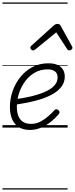

<svg xmlns="http://www.w3.org/2000/svg" viewBox="-20 -1030 605 1550"><path d="M221 19Q168 19 132 -3.5Q96 -26 78 -67.5Q60 -109 60 -165Q60 -233 82.5 -296.5Q105 -360 146.5 -410.5Q188 -461 244.5 -490Q301 -519 370 -519Q418 -519 447 -504.5Q476 -490 489.5 -466Q503 -442 503 -412Q503 -365 475.5 -329.5Q448 -294 403 -269Q358 -244 304 -227.5Q250 -211 195.5 -200.5Q141 -190 94 -183L99 -229Q141 -234 188.5 -243Q236 -252 281 -265.5Q326 -279 363.5 -298.5Q401 -318 423 -344.5Q445 -371 445 -405Q445 -438 423.5 -454Q402 -470 364 -470Q307 -470 261.5 -444Q216 -418 183.5 -374.5Q151 -331 133.5 -277Q116 -223 116 -169Q116 -125 128 -94Q140 -63 165.5 -46.5Q191 -30 231 -30Q272 -30 307 -48.5Q342 -67 370.5 -92.5Q399 -118 419 -140Q427 -149 436 -148Q445 -147 452 -140Q459 -134 460.5 -126.5Q462 -119 454 -108Q427 -76 391 -47Q355 -18 312 0.5Q269 19 221 19ZM247 -623Q239 -623 232 -630Q225 -637 225 -645Q225 -650 227.5 -654Q230 -658 234 -662L415 -825Q423 -832 430 -834.5Q437 -837 445 -837Q452 -837 458.5 -834Q465 -831 469 -823L559 -660Q562 -655 563.5 -651Q565 -647 565 -644Q565 -635 556 -629Q547 -623 540 -623Q534 -623 529.5 -626Q525 -629 522 -634L434 -769L269 -634Q262 -629 257.5 -626Q253 -623 247 -623ZM0 490H526V500H0ZM0 -20H526V0H0ZM0 -505H526V-500H0ZM0 -1010H526V-1000H0Z"/></svg>

Font: Playwrite NZ Guides
Style: Regular
Weight: 400
Designer: Veronika Burian, José Scaglione
Foundry: TypeTogether
Version: Version 1.003